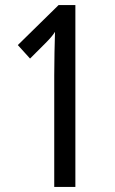

<svg xmlns="http://www.w3.org/2000/svg" viewBox="-20 -734 451 754"><path d="M193 0V-437Q193 -479 194 -528Q195 -577 196 -609Q186 -592 159 -565L98 -504L50 -557L210 -714H276V0Z"/></svg>

Font: Noto Sans Bengali UI ExtraCondensed
Style: Regular
Weight: 400
Width: 2
Designer: Jelle Bosma - Monotype Design Team
Foundry: Monotype Imaging Inc.
Version: Version 2.003